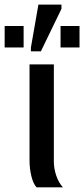

<svg xmlns="http://www.w3.org/2000/svg" viewBox="-60 -805 362 825"><path d="M97.2 0Q82.5 -15.6 74.7 -48.6Q66.9 -81.5 66.9 -115.2V-528.3H171.4V-110.8Q171.4 -80.1 181.9 -49.8Q192.4 -19.5 210.4 0ZM204.1 -767.1 115.7 -584.5H72.8V-600.6L105 -785.2H204.1ZM41.5 -693.4V-601.1H-40V-693.4ZM281.7 -693.4V-601.1H200.2V-693.4Z"/></svg>

Font: Arimo Medium
Style: Regular
Weight: 500
Designer: Steve Matteson
Foundry: Monotype Imaging Inc.
Version: Version 1.33